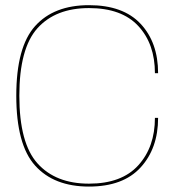

<svg xmlns="http://www.w3.org/2000/svg" viewBox="-20 -700 704 725"><path d="M316 4.5Q445 4.5 511 -67.8Q577 -140 577 -255H565Q565 -145 502.2 -75.8Q439.5 -6.5 316 -6.5Q190.5 -6.5 121.8 -82.8Q53 -159 53 -338.5Q53 -517.5 121.5 -593.5Q190 -669.5 316 -669.5Q439.5 -669.5 502.2 -601.8Q565 -534 565 -423.5H577Q577 -539.5 511 -610Q445 -680.5 316 -680.5Q183.5 -680.5 112.5 -601.5Q41.5 -522.5 41.5 -338.5Q41.5 -153.5 112.8 -74.5Q184 4.5 316 4.5Z"/></svg>

Font: Anybody SemiExpanded Thin
Style: Regular
Weight: 250
Width: 6
Version: Version 1.113;gftools[0.9.25]